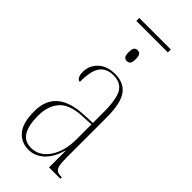

<svg xmlns="http://www.w3.org/2000/svg" viewBox="-261 -863 922 922"><g transform="rotate(45 200.0 -402.0)"><path d="M82 -794V-814H296V-794ZM186 -625Q175 -625 168.5 -632.5Q162 -640 162 -661Q162 -684 168.5 -691.5Q175 -699 186 -699Q197 -699 203.5 -691.5Q210 -684 210 -661Q210 -640 203.5 -632.5Q197 -625 186 -625ZM153 10Q103 10 72.5 -26Q42 -62 42 -141Q42 -288 218 -297L281 -300V-371Q281 -463 259.5 -497.5Q238 -532 189 -532Q143 -532 120 -501.5Q97 -471 97 -395Q87 -395 80 -406.5Q73 -418 73 -440Q73 -482 104.5 -512Q136 -542 192 -542Q250 -542 279.5 -502Q309 -462 309 -366V-93Q309 -56 313.5 -38.5Q318 -21 328.5 -15.5Q339 -10 358 -10H360V0H283V-112H281Q265 -54 231 -22Q197 10 153 10ZM155 -5Q211 -5 246 -57Q281 -109 281 -191V-290L219 -287Q139 -283 104.5 -244Q70 -205 70 -138Q70 -73 90.5 -39Q111 -5 155 -5Z"/></g></svg>

Font: Noto Serif Display ExtraCondensed Thin
Style: Regular
Weight: 100
Width: 2
Designer: Monotype Design Team
Foundry: Monotype Imaging Inc.
Version: Version 2.009